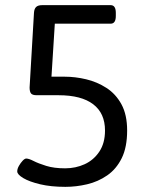

<svg xmlns="http://www.w3.org/2000/svg" viewBox="-20 -720 575 746"><path d="M410 -700Q430 -700 430 -670V-658Q430 -628 410 -628H193L180 -422H232Q272 -422 314.5 -412Q357 -402 393.5 -378.5Q430 -355 452 -314.5Q474 -274 474 -213Q474 -148 453 -105.5Q432 -63 396.5 -38.5Q361 -14 318.5 -4Q276 6 234 6Q178 6 136 -4Q94 -14 70.5 -28Q47 -42 47 -54Q47 -64 53.5 -75.5Q60 -87 68 -95.5Q76 -104 82 -104Q92 -104 110.5 -94.5Q129 -85 159.5 -75.5Q190 -66 233 -66Q274 -66 309 -82Q344 -98 366 -131Q388 -164 388 -213Q388 -280 342 -315Q296 -350 208 -350H123Q106 -350 100.5 -357Q95 -364 95 -380L112 -670Q113 -686 120.5 -693Q128 -700 144 -700Z"/></svg>

Font: Asap VF Beta
Style: Regular
Weight: 400
Designer: Pablo Cosgaya
Foundry: Pablo Cosgaya
Version: Version 1.007